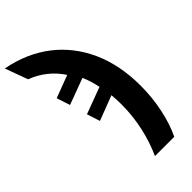

<svg xmlns="http://www.w3.org/2000/svg" viewBox="-376 -837 1148 1148"><g transform="rotate(-45 198.5 -262.5)"><path d="M356.9 240.2C380.4 191.9 398.4 136.7 411.6 74.2C424.8 11.2 431.2 -52.7 431.2 -118.2C431.2 -233.9 411.1 -336.9 370.6 -427.2C290 -606.9 136.7 -726.1 -70.8 -765.1L-18.1 -621.1C64.5 -589.4 123 -539.1 166 -474.1L22.9 -419.9L50.8 -335L217.8 -397C232.9 -363.8 244.1 -325.7 252 -287.1L83 -224.1L109.9 -141.1L267.1 -201.2C269.5 -175.8 271 -147.9 271 -121.1C271 13.7 240.7 136.2 193.8 240.2Z"/></g></svg>

Font: Avrile Sans
Style: Bold
Weight: 700
Designer: Monotype Design Team, Google (font), Stefan Peev (BGR Cyrillic), Cristiano Sobral (main changes)
Foundry: The Avrile Sans Project Authors
Version: Version 3.110